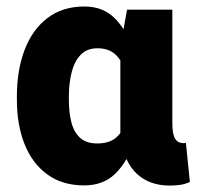

<svg xmlns="http://www.w3.org/2000/svg" viewBox="-20 -558 603 588"><path d="M31.7 -262.7Q31.7 -343.3 55.4 -405.3Q79.1 -467.3 125.2 -502.7Q171.4 -538.1 238.8 -538.1Q296.4 -538.1 332.8 -500.7Q369.1 -463.4 389.6 -400.4Q410.2 -337.4 419.4 -259.8V-251.5Q410.2 -178.7 389.4 -119.6Q368.7 -60.5 332.3 -25.4Q295.9 9.8 237.8 9.8Q170.9 9.8 124.8 -23.9Q78.6 -57.6 55.2 -116.7Q31.7 -175.8 31.7 -252.4ZM190.9 -252.4Q190.9 -213.4 198.7 -183.1Q206.5 -152.8 225.6 -135.7Q244.6 -118.7 277.8 -118.7Q310.5 -118.7 330.6 -132.8Q350.6 -147 360.6 -173.8Q370.6 -200.7 373.5 -238.8V-272.5Q371.1 -305.2 365 -330.6Q358.9 -356 347.9 -373.8Q336.9 -391.6 319.8 -400.9Q302.7 -410.2 278.8 -410.2Q246.6 -410.2 227.3 -390.4Q208 -370.6 199.5 -336.9Q190.9 -303.2 190.9 -262.7ZM507.8 -528.3V-180.7Q507.8 -146.5 516.4 -133.1Q524.9 -119.6 541.5 -119.6Q544.4 -119.6 546.4 -119.9Q548.3 -120.1 549.3 -120.6L561.5 -0.5Q545.4 6.3 531 8.3Q516.6 10.3 499.5 10.3Q438 10.3 399.2 -25.6Q360.4 -61.5 348.6 -137.2V-416L369.1 -528.3Z"/></svg>

Font: Heebo ExtraBold
Style: Regular
Weight: 800
Designer: Oded Ezer
Foundry: Ezer Type House
Version: Version 3.100